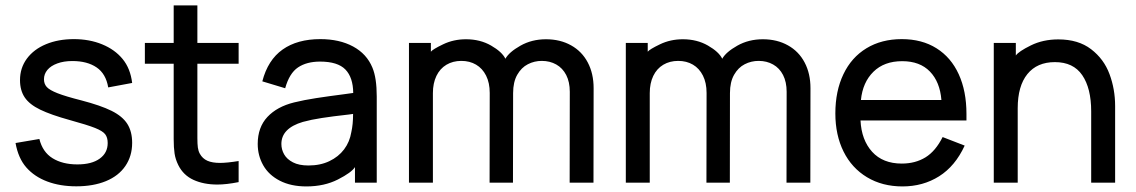

<svg xmlns="http://www.w3.org/2000/svg" viewBox="-20 -650 4099 693"><path d="M255.4 22.5Q196.8 22.5 150.6 5.1Q104.5 -12.2 75.2 -45.4Q45.9 -78.6 36.1 -133.8L122.1 -148.4Q133.8 -101.1 169.7 -78.9Q205.6 -56.6 259.3 -56.6Q311 -56.6 339.8 -77.4Q368.7 -98.1 368.7 -133.8Q368.7 -153.8 359.6 -165.5Q350.6 -177.2 323 -188.2Q295.4 -199.2 231.4 -216.8Q164.1 -235.4 125.2 -254.2Q86.4 -272.9 69.3 -298.3Q52.2 -323.7 52.2 -360.8Q52.2 -404.8 77.1 -438.5Q102.1 -472.2 146.2 -490.5Q190.4 -508.8 246.6 -508.8Q302.7 -508.8 348.6 -490Q394.5 -471.2 422.6 -437Q450.7 -402.8 457 -350.6L370.6 -334.5Q362.3 -383.8 328.6 -406.7Q294.9 -429.7 241.2 -429.7Q210.4 -429.7 187 -421.1Q163.6 -412.6 151.1 -397.7Q138.7 -382.8 138.7 -363.8Q138.7 -347.2 148.9 -335.9Q159.2 -324.7 187.7 -313.5Q216.3 -302.2 273.9 -287.6Q343.3 -269.5 382.6 -250Q421.9 -230.5 439.5 -202.9Q457 -175.3 457 -134.3Q457 -86.9 432.6 -51Q408.2 -15.1 362.5 3.7Q316.9 22.5 255.4 22.5Z M764.6 16.1Q715.3 16.1 678.5 -0.7Q641.6 -17.6 623.5 -54.2Q613.3 -74.7 610.1 -95.9Q606.9 -117.2 606.9 -147.9V-419.9H502.9V-495.1H606.9V-630.4H692.4V-495.1H841.3V-419.9H692.4V-151.9Q692.4 -130.4 694.1 -117.7Q695.8 -105 701.2 -95.2Q710.9 -77.6 728.5 -69.8Q746.1 -62 774.4 -62Q799.3 -62 841.3 -68.8V7.3Q796.9 16.1 764.6 16.1Z M1085.9 22.9Q1030.3 22.9 990.2 2.4Q950.2 -18.1 930.2 -53.2Q910.2 -88.4 910.2 -130.4Q910.2 -190.4 945.1 -227.8Q980 -265.1 1041.5 -280.3Q1077.1 -289.1 1121.3 -295.9Q1165.5 -302.7 1223.1 -310.1L1254.9 -314.5Q1254.4 -370.6 1226.6 -399.2Q1198.7 -427.7 1135.3 -427.7Q1086.9 -427.7 1055.7 -406.7Q1024.4 -385.7 1009.3 -331.5L926.8 -356.4Q946.8 -433.6 1000 -471.2Q1053.2 -508.8 1136.2 -508.8Q1205.1 -508.8 1254.4 -482.2Q1303.7 -455.6 1324.2 -405.8Q1339.8 -368.7 1339.8 -301.8V9.3H1261.2V-46.9Q1249 -27.3 1199.7 -2.2Q1150.4 22.9 1085.9 22.9ZM1093.3 -52.7Q1136.2 -52.7 1168.9 -68.4Q1201.7 -84 1221.9 -110.8Q1242.2 -137.7 1248 -172.9Q1254.4 -200.7 1254.4 -238.8Q1248 -237.8 1240.2 -236.8Q1179.2 -230 1141.4 -224.1Q1103.5 -218.3 1073.2 -210Q995.6 -187 995.6 -130.4Q995.6 -110.4 1005.6 -92.8Q1015.6 -75.2 1037.4 -64Q1059.1 -52.7 1093.3 -52.7Z M2122.1 9.3H2036.1L2036.6 -318.8Q2036.6 -354 2023.7 -379.2Q2010.7 -404.3 1987.8 -417.2Q1964.8 -430.2 1935.5 -430.2Q1908.7 -430.2 1885.3 -418.2Q1861.8 -406.2 1846.9 -380.1Q1832 -354 1832 -314L1831.5 9.3H1747.1L1747.6 -314.5Q1747.6 -351.1 1734.4 -377.2Q1721.2 -403.3 1698.2 -416.7Q1675.3 -430.2 1645 -430.2Q1614.7 -430.2 1591.3 -416.3Q1567.9 -402.3 1555.2 -376Q1542.5 -349.6 1542.5 -314V9.3H1456.1V-495.1H1535.2V-463.4Q1542 -472.2 1579.6 -490.2Q1617.2 -508.3 1662.1 -508.3Q1712.9 -508.3 1752.4 -485.6Q1792 -462.9 1804.2 -438Q1817.4 -461.9 1858.4 -485.1Q1899.4 -508.3 1950.7 -508.3Q2002 -508.3 2041.3 -486.3Q2080.6 -464.4 2101.6 -424.3Q2122.6 -384.3 2122.6 -332Z M2904.8 9.3H2818.8L2819.3 -318.8Q2819.3 -354 2806.4 -379.2Q2793.5 -404.3 2770.5 -417.2Q2747.6 -430.2 2718.3 -430.2Q2691.4 -430.2 2668 -418.2Q2644.5 -406.2 2629.6 -380.1Q2614.7 -354 2614.7 -314L2614.3 9.3H2529.8L2530.3 -314.5Q2530.3 -351.1 2517.1 -377.2Q2503.9 -403.3 2481 -416.7Q2458 -430.2 2427.7 -430.2Q2397.5 -430.2 2374 -416.3Q2350.6 -402.3 2337.9 -376Q2325.2 -349.6 2325.2 -314V9.3H2238.8V-495.1H2317.9V-463.4Q2324.7 -472.2 2362.3 -490.2Q2399.9 -508.3 2444.8 -508.3Q2495.6 -508.3 2535.2 -485.6Q2574.7 -462.9 2586.9 -438Q2600.1 -461.9 2641.1 -485.1Q2682.1 -508.3 2733.4 -508.3Q2784.7 -508.3 2824 -486.3Q2863.3 -464.4 2884.3 -424.3Q2905.3 -384.3 2905.3 -332Z M3237.3 22.9Q3164.6 22.9 3109.4 -10.3Q3054.2 -43.5 3024.7 -103Q2995.1 -162.6 2995.1 -240.7Q2995.1 -321.3 3024.2 -382.1Q3053.2 -442.9 3107.4 -475.8Q3161.6 -508.8 3234.9 -508.8Q3307.6 -508.8 3360.1 -475.8Q3412.6 -442.9 3440.4 -382.1Q3468.3 -321.3 3468.3 -238.8V-215.3H3085.9Q3089.4 -144.5 3127.9 -102.1Q3166.5 -59.6 3234.9 -59.6Q3283.7 -59.6 3320.3 -82Q3356.9 -104.5 3382.3 -155.3L3461.9 -124.5Q3427.7 -50.3 3369.6 -13.7Q3311.5 22.9 3237.3 22.9ZM3377.9 -289.1Q3372.6 -354.5 3336.4 -391.8Q3300.3 -429.2 3236.3 -429.2Q3171.4 -429.2 3132.6 -391.1Q3093.8 -353 3087.4 -289.1Z M4004.9 9.3H3918.5V-248Q3918.5 -331.5 3886.2 -378.7Q3854 -425.8 3787.6 -425.8Q3723.1 -425.8 3688.2 -382.6Q3653.3 -339.4 3653.3 -259.3V9.3H3566.9V-495.1H3646.5V-449.7Q3656.7 -464.4 3700.7 -486.1Q3744.6 -507.8 3799.8 -507.8Q3872.1 -507.8 3918.2 -472.4Q3964.4 -437 3984.6 -382.6Q4004.9 -328.1 4004.9 -267.1Z"/></svg>

Font: Potro Sans Bangla SemiBold
Style: Regular
Weight: 600
Designer: Jayed Ahsan Saad
Foundry: Codepotro
Version: Potro Sans Bangla;Version 0.996;CodepotroFonts;